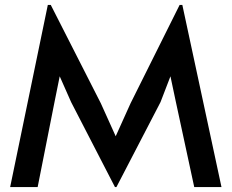

<svg xmlns="http://www.w3.org/2000/svg" viewBox="-20 -755 935 775"><path d="M444 0 267 -343 221 -447 200 -343 132 0H21L173 -735H185L387 -338L447 -205L507 -338L705 -735H716L874 0H764L690 -343L668 -447L628 -343L450 0Z"/></svg>

Font: Alata
Style: Regular
Weight: 400
Designer: Spyros Zevelakis, Eben Sorkin
Foundry: Spyros Zevelakis
Version: Version 1.005; ttfautohint (v1.8.4.7-5d5b)